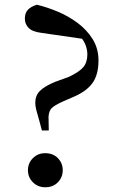

<svg xmlns="http://www.w3.org/2000/svg" viewBox="-20 -777 495 811"><path d="M171 14Q140 14 119 -7Q98 -28 98 -58Q98 -88 119 -109Q140 -130 171 -130Q204 -130 224.5 -109Q245 -88 245 -58Q245 -28 224.5 -7Q204 14 171 14ZM396 -522Q396 -461 370.5 -426Q345 -391 291 -368L245 -348Q210 -332 198.5 -320.5Q187 -309 185 -285L186 -226H157L146 -267Q138 -294 133.5 -311.5Q129 -329 129 -343Q129 -373 148 -392.5Q167 -412 212 -431L270 -452Q315 -473 332 -493.5Q349 -514 349 -548Q348 -586 325 -615.5Q302 -645 252 -675L357 -609L156 -638Q116 -643 100.5 -659.5Q85 -676 85 -698Q85 -723 98.5 -736.5Q112 -750 136 -757Q178 -747 223.5 -728Q269 -709 308 -680Q347 -651 371.5 -611.5Q396 -572 396 -522Z"/></svg>

Font: Noto Serif TC SemiBold
Style: Regular
Weight: 600
Version: Version 2.002-H1;hotconv 1.1.0;makeotfexe 2.6.0